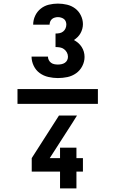

<svg xmlns="http://www.w3.org/2000/svg" viewBox="-20 -875 640 1065"><path d="M301 -442Q275 -442 248.5 -448Q222 -454 200.5 -469.5Q179 -485 167 -510Q155 -535 155 -561H246Q246 -551 250.5 -542Q255 -533 263 -527Q271 -521 281 -519Q291 -517 301 -517Q311 -517 321 -519Q331 -521 339.5 -526.5Q348 -532 352.5 -541Q357 -550 357 -560Q357 -573 351 -584Q345 -595 335 -602.5Q325 -610 312.5 -612Q300 -614 288 -614V-689Q299 -689 310 -691Q321 -693 330 -700Q339 -707 343.5 -717.5Q348 -728 348 -739Q348 -748 344.5 -756.5Q341 -765 334 -770Q327 -775 318.5 -777.5Q310 -780 301 -780Q293 -780 284 -777.5Q275 -775 268.5 -769.5Q262 -764 258.5 -755.5Q255 -747 255 -738Q255 -738 255 -738Q255 -738 255 -738H164Q164 -738 164 -738Q164 -738 164 -738Q164 -764 175 -787.5Q186 -811 206 -827Q226 -843 251 -849Q276 -855 301 -855Q327 -855 352 -849Q377 -843 397 -828Q417 -813 428.5 -789.5Q440 -766 440 -741Q440 -728 436.5 -715Q433 -702 426.5 -690.5Q420 -679 410.5 -669.5Q401 -660 390 -653Q403 -646 414 -636.5Q425 -627 433 -614.5Q441 -602 445 -588Q449 -574 449 -559Q449 -533 436.5 -508.5Q424 -484 402 -468.5Q380 -453 354 -447.5Q328 -442 301 -442ZM404 170H313V77H156V2L307 -234H407L382 -194L256 2H313V-56H404V2H440V77H404ZM77 -299V-381H523V-299Z"/></svg>

Font: Iosevka Curly Heavy Extended
Style: Regular
Weight: 900
Width: 7
Monospace: yes
Designer: Belleve Invis
Foundry: Belleve Invis
Version: Version 11.1.0; ttfautohint (v1.8.3)